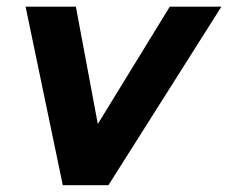

<svg xmlns="http://www.w3.org/2000/svg" viewBox="-20 -542 668 562"><path d="M163.8 0 54.9 -522.4H202.1L266.3 -179.1L476.9 -522.4H628L297.4 0Z"/></svg>

Font: Red Hat Display VF
Style: Italic
Weight: 300
Italic angle: -12°
Designer: Pentagram, MCKL
Foundry: Pentagram, MCKL
Version: Version 1.010